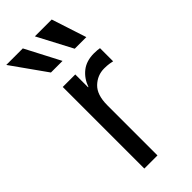

<svg xmlns="http://www.w3.org/2000/svg" viewBox="-291 -811 858 858"><g transform="rotate(-45 138.0 -382.0)"><path d="M61.5 0V-515.6H140.6V-434.6H142.6Q156.7 -474.6 187.5 -499Q218.3 -523.4 266.6 -523.4Q277.8 -523.4 287.4 -522.5Q296.9 -521.5 301.8 -520.5V-437.5Q296.9 -439 283 -441.2Q269 -443.4 251 -443.4Q208 -443.4 176.3 -413.1Q144.5 -382.8 144.5 -317.4V0ZM220.2 -598.6 133.3 -763.7H239.7L293.5 -598.6ZM69.8 -598.6 -47.4 -763.7H57.1L143.1 -598.6Z"/></g></svg>

Font: Inter Display
Style: Regular
Weight: 400
Designer: Rasmus Andersson
Foundry: rsms
Version: Version 4.000;git-37864ae